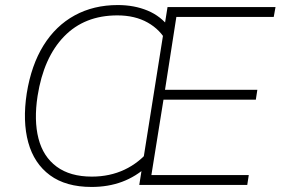

<svg xmlns="http://www.w3.org/2000/svg" viewBox="-20 -733 1112 761"><path d="M532 0 644 -705H1072L1065 -666H679L634 -377H1000L994 -338H628L580 -39H966L960 0ZM343 8Q241 8 178 -38.5Q115 -85 92 -168.5Q69 -252 86 -363Q104 -475 152.5 -553Q201 -631 276 -672Q351 -713 447 -713Q512 -713 565 -691Q618 -669 652 -623L642 -565Q616 -615 565.5 -643.5Q515 -672 445 -672Q315 -672 234 -588.5Q153 -505 129 -353Q114 -256 132.5 -184Q151 -112 204.5 -72.5Q258 -33 344 -33Q415 -33 473.5 -60.5Q532 -88 575 -141L565 -75Q519 -33 464 -12.5Q409 8 343 8Z"/></svg>

Font: Mulish ExtraLight
Style: Italic
Weight: 200
Italic angle: -9°
Designer: Vernon Adams
Foundry: Vernon Adams
Version: Version 3.603